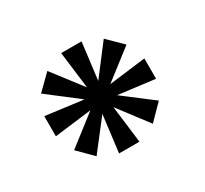

<svg xmlns="http://www.w3.org/2000/svg" viewBox="-91 -853 698 653"><g transform="rotate(-30 257.5 -526.0)"><path d="M359 -359 416 -417 302 -504 445 -486V-566L301 -548L416 -637L359 -693L271 -578L289 -723H209L227 -578L138 -694L81 -638L199 -547L52 -566V-487L198 -505L82 -415L138 -359L227 -474L209 -329H289L271 -475Z"/></g></svg>

Font: Uncut Sans Semibold
Style: Regular
Weight: 600
Designer: Kasper Nordkvist
Foundry: UNCUT.wtf
Version: Version 1.304;Glyphs 3.2 (3246)